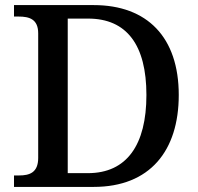

<svg xmlns="http://www.w3.org/2000/svg" viewBox="-20 -734 778 754"><path d="M35 0H348C569 0 682 -142 682 -361C682 -588 558 -714 348 -714H35V-669H53C95 -669 130 -659 130 -603V-114C130 -56 96 -45 55 -45H35ZM325 -54H246V-661H326C478 -661 555 -557 555 -361C555 -165 478 -54 325 -54Z"/></svg>

Font: Noto Serif Malayalam Medium
Style: Regular
Weight: 500
Designer: Indian type Foundry, Jelle Bosma, Monotype Design Team
Foundry: Monotype Imaging Inc.
Version: Version 2.104